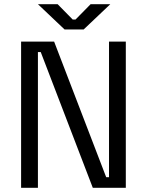

<svg xmlns="http://www.w3.org/2000/svg" viewBox="-20 -899 703 919"><path d="M81 0V-700H239L488.2 -51H501.8V-700H582.2V0H424.2L175 -649.8H161.5V0ZM289 -758 161.5 -879H255.8L328 -805.5H341.5L413.8 -879H508L380.5 -758Z"/></svg>

Font: Space 7353
Style: Regular
Weight: 400
Designer: Christine Claussen + Ruben Lyon  (Space 7353)
Version: Version 1.000;FEAKit 1.0